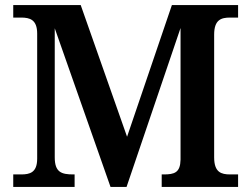

<svg xmlns="http://www.w3.org/2000/svg" viewBox="-20 -734 987 754"><path d="M32 0H273V-49H268C222 -49 195 -57 195 -116V-623L414 0H477L689 -624V-107C688 -56 665 -49 623 -49H615V0H915V-49H884C849 -49 821 -57 821 -116V-598C821 -657 849 -665 884 -665H915V-714H655L479 -197L297 -714H32V-665H63C97 -665 126 -657 126 -602V-111C126 -56 97 -49 63 -49H32Z"/></svg>

Font: Noto Serif Yezidi SemiBold
Style: Regular
Weight: 600
Designer: Dalton Maag Ltd
Foundry: Dalton Maag Ltd
Version: Version 1.001